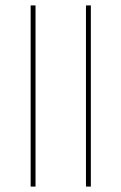

<svg xmlns="http://www.w3.org/2000/svg" viewBox="-20 -688 448 708"><path d="M315 -668H297V0H315ZM111 -668H93V0H111Z"/></svg>

Font: Anek Odia Medium Thin
Style: Regular
Weight: 250
Version: Version 1.003